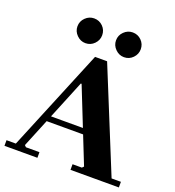

<svg xmlns="http://www.w3.org/2000/svg" viewBox="-155 -1002 1026 1123"><g transform="rotate(20 358.5 -440.0)"><path d="M0 0V-35H58L320 -670H395L654 -35H712V0H411V-35H469L479 -45L300 -495H295L111 -45L121 -35H205V0ZM169 -220V-255H495V-220ZM238.9 -726Q208 -726 185 -749.1Q162 -772.1 162 -802.9Q162 -835 185.1 -857.5Q208.1 -880 238.9 -880Q271 -880 293.5 -857.6Q316 -835.1 316 -802.9Q316 -772 293.6 -749Q271.1 -726 238.9 -726ZM478.9 -726Q448 -726 425 -749.1Q402 -772.1 402 -802.9Q402 -835 425.1 -857.5Q448.1 -880 478.9 -880Q511 -880 533.5 -857.6Q556 -835.1 556 -802.9Q556 -772 533.6 -749Q511.1 -726 478.9 -726Z"/></g></svg>

Font: Brygada 1918
Style: Regular
Weight: 400
Designer: Mateusz Machalski | Borys Kosmynka | Przemek Hoffer
Foundry: NIEPODLEGLA 2018
Version: Version 3.006